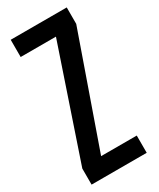

<svg xmlns="http://www.w3.org/2000/svg" viewBox="-203 -863 765 926"><g transform="rotate(-30 179.0 -400.0)"><path d="M17 0V-89.5L225 -704H28.5V-800H340.5V-708.5L125.5 -96H324V0Z"/></g></svg>

Font: Big Shoulders Display Thin
Style: Bold
Weight: 700
Version: Version 2.002